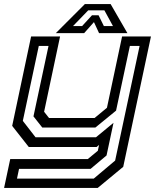

<svg xmlns="http://www.w3.org/2000/svg" viewBox="-32 -718 792 938"><path d="M108.5 0 27.5 -103 120 -540H261.5L183.5 -172L207.5 -141.5H430L490.5 -191.5L564.5 -540H705.5L570 97L445.5 200H-12L18 59H397L446 18.5L452 -10L440 0ZM51 154.5H426L530.5 66.5L650 -493.5H602.5L535 -177.5L434 -95H174.5L131.5 -149.5L205 -493.5H157.5L79.5 -127.5L141.5 -47.5H437L522.5 -118L488.5 41.5L410.5 107H61ZM382.5 -698H508.5L590.5 -556H452L427 -610L379 -556H240.5ZM399 -667.5 324.5 -590.5H369L417.5 -643.5H449.5L475.5 -590.5H520L478 -667.5Z"/></svg>

Font: Tourney Expanded Medium
Style: Italic
Weight: 500
Width: 7
Italic angle: -12°
Designer: Tyler Finck
Foundry: Etcetera Type Co
Version: Version 1.010; ttfautohint (v1.8.3)